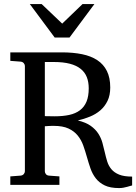

<svg xmlns="http://www.w3.org/2000/svg" viewBox="-20 -936 689 972"><path d="M429.2 -488.8Q429.2 -521 419.4 -545.7Q409.7 -570.3 388.4 -587.4Q367.2 -604.5 333.7 -613.3Q300.3 -622.1 252.9 -622.1H207V-348.1Q208 -348.1 213.9 -347.9Q219.7 -347.7 227.3 -347.7Q234.9 -347.7 242.9 -347.4Q251 -347.2 256.8 -347.2Q298.3 -347.2 330.6 -354.2Q362.8 -361.3 384.8 -377.9Q406.7 -394.5 418 -421.6Q429.2 -448.7 429.2 -488.8ZM648.9 2.9Q645.5 3.4 639.2 5.4Q632.8 7.3 624 9.8Q615.2 12.2 604.7 14.2Q594.2 16.1 583 16.1Q538.1 16.1 510.3 2.7Q482.4 -10.7 465.1 -33Q447.8 -55.2 438 -83.5Q428.2 -111.8 419.9 -141.4Q411.6 -170.9 401.6 -199.2Q391.6 -227.5 373.5 -249.8Q355.5 -272 326.7 -285.4Q297.9 -298.8 252 -298.8Q244.1 -298.8 236.3 -298.6Q228.5 -298.3 222.4 -297.9Q216.3 -297.4 211.9 -297.1Q207.5 -296.9 207 -296.9V-68.8Q207 -61.5 212.2 -54.7Q217.3 -47.9 228 -46.9L280.8 -43V0H32.2V-43L84 -46.9Q94.7 -47.9 100.3 -54.7Q106 -61.5 106 -68.8V-602.1Q106 -609.4 100.3 -616.2Q94.7 -623 84 -624L32.2 -627.9V-670.9H293Q350.1 -670.9 395.5 -661.6Q440.9 -652.3 472.7 -631.3Q504.4 -610.4 521.2 -576.4Q538.1 -542.5 538.1 -493.2Q538.1 -453.6 524.4 -425.3Q510.7 -397 488 -377.4Q465.3 -357.9 435.5 -345.7Q405.8 -333.5 374 -326.2Q414.6 -316.4 439 -299.1Q463.4 -281.7 477.5 -259.8Q491.7 -237.8 498.5 -213.1Q505.4 -188.5 510.7 -164.3Q516.1 -140.1 522.9 -118.2Q529.8 -96.2 544.2 -79.1Q558.6 -62 583.3 -52Q607.9 -42 648.9 -42ZM332 -746.1H256.8L130.9 -915.5H190.9L294.9 -816.4L397.9 -915.5H458Z"/></svg>

Font: Charis SIL APac
Style: Regular
Weight: 400
Foundry: SIL International
Version: Version 5.000